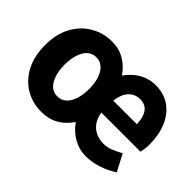

<svg xmlns="http://www.w3.org/2000/svg" viewBox="-100 -851 1138 1138"><g transform="rotate(45 469.0 -282.0)"><path d="M304 14Q232 14 172.5 -21Q113 -56 77.5 -122.5Q42 -189 42 -282Q42 -376 78.5 -442Q115 -508 175.5 -543Q236 -578 308 -578Q367 -578 413.5 -551Q460 -524 492 -476Q526 -525 572.5 -551.5Q619 -578 672 -578Q746 -578 796 -541.5Q846 -505 871.5 -443Q897 -381 897 -304Q897 -282 894 -264Q891 -246 889 -235H561Q567 -195 586 -168Q605 -141 634.5 -127Q664 -113 699 -113Q732 -113 761 -125Q790 -137 821 -154L876 -49Q832 -20 779.5 -3Q727 14 676 14Q625 14 576.5 -12.5Q528 -39 493 -88Q459 -38 413 -12Q367 14 304 14ZM308 -118Q340 -118 363 -138Q386 -158 398.5 -195.5Q411 -233 411 -282Q411 -332 398.5 -369Q386 -406 363 -426Q340 -446 308 -446Q276 -446 253.5 -426Q231 -406 218.5 -369Q206 -332 206 -282Q206 -233 218.5 -195.5Q231 -158 253.5 -138Q276 -118 308 -118ZM561 -335H758Q758 -388 736 -421Q714 -454 667 -454Q639 -454 616.5 -440.5Q594 -427 580 -401Q566 -375 561 -335Z"/></g></svg>

Font: Noto Sans SC ExtraBold
Style: Regular
Weight: 800
Designer: Ryoko NISHIZUKA 西塚涼子 (kana, bopomofo & ideographs); Paul D. Hunt (Latin, Greek & Cyrillic); Sandoll Communications 산돌커뮤니
Foundry: Adobe
Version: Version 2.004-H2;hotconv 1.0.118;makeotfexe 2.5.65603